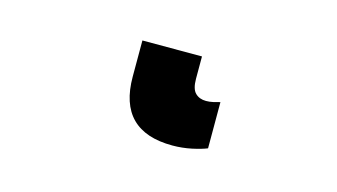

<svg xmlns="http://www.w3.org/2000/svg" viewBox="-39 -47 677 386"><g transform="rotate(15 300.0 146.0)"><path d="M344.2 51.8V98.1Q344.2 119.6 352.8 127.9Q361.3 136.2 375 136.2Q382.3 136.2 389.9 134.5Q397.5 132.8 403.8 130.9V227.1Q392.1 231.9 372.6 236.1Q353 240.2 333 240.2Q220.2 240.2 220.2 127V51.8Z"/></g></svg>

Font: Open Sans ExtraBold
Style: Regular
Weight: 800
Designer: Monotype Design Team
Foundry: Monotype Imaging Inc.
Version: Version 3.003; ttfautohint (v1.8.4)